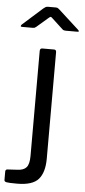

<svg xmlns="http://www.w3.org/2000/svg" viewBox="-105 -779 435 982"><g transform="rotate(5 112.5 -287.5)"><path d="M162 29Q162 100 131.5 135Q101 170 22 170Q-22 170 -33 167.5Q-44 165 -44 157V113Q-44 109 -41.5 105.5Q-39 102 -34 102L17 99Q49 98 63.5 81.5Q78 65 78 23V-516Q78 -530 90 -530H151Q162 -530 162 -517V29ZM184 -637 130 -687Q122 -695 119 -695Q116 -695 107 -687L49 -637Q44 -633 41 -632Q38 -631 31 -631H-23Q-29 -631 -29.5 -634.5Q-30 -638 -25 -643L77 -734Q83 -739 88 -742Q93 -745 102 -745H141Q149 -745 153 -741.5Q157 -738 161 -735L262 -643Q276 -631 261 -631H202Q197 -631 192.5 -632Q188 -633 184 -637Z"/></g></svg>

Font: Libre Franklin Thin
Style: Regular
Weight: 400
Version: Version 3.000